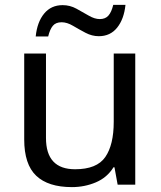

<svg xmlns="http://www.w3.org/2000/svg" viewBox="-20 -755 658 785"><path d="M533 -536V0H461L448 -71H444Q418 -29 372 -9.5Q326 10 274 10Q177 10 128 -36.5Q79 -83 79 -185V-536H168V-191Q168 -63 287 -63Q376 -63 410.5 -113Q445 -163 445 -257V-536ZM126 -606Q132 -665 160.5 -699.5Q189 -734 236 -734Q266 -734 292.5 -719.5Q319 -705 343 -691Q367 -677 388 -677Q411 -677 423.5 -691.5Q436 -706 443 -735H493Q487 -677 459 -642Q431 -607 384 -607Q356 -607 329.5 -621Q303 -635 278.5 -649.5Q254 -664 232 -664Q208 -664 196 -649.5Q184 -635 177 -606Z"/></svg>

Font: Noto Sans Living
Style: Regular
Weight: 400
Designer: Monotype Design Team
Foundry: Monotype Imaging Inc.
Version: Version 2.013; ttfautohint (v1.8.4.7-5d5b)